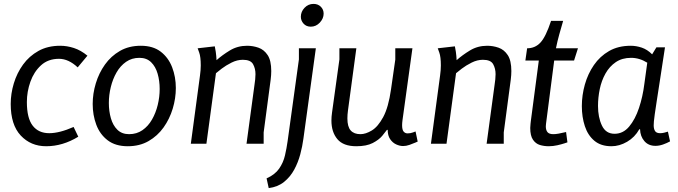

<svg xmlns="http://www.w3.org/2000/svg" viewBox="-20 -738 3482 986"><path d="M379 -392Q332 -436 283 -436Q227 -436 190.5 -402.5Q154 -369 136 -318Q118 -267 118 -214Q118 -131 148 -92.5Q178 -54 233 -54Q285 -54 358 -86L382 -36Q302 13 217 13Q138 13 86.5 -42Q35 -97 35 -204Q35 -257 51 -310Q67 -363 98.5 -406.5Q130 -450 177.5 -476.5Q225 -503 289 -503Q324 -503 359.5 -491.5Q395 -480 429 -452Z M636 13Q573 13 533 -17.5Q493 -48 474.5 -97.5Q456 -147 456 -204Q456 -257 472 -310Q488 -363 519 -406.5Q550 -450 596 -476.5Q642 -503 703 -503Q766 -503 805.5 -472.5Q845 -442 864 -392.5Q883 -343 883 -286Q883 -233 867 -180Q851 -127 820 -83.5Q789 -40 743 -13.5Q697 13 636 13ZM643 -49Q682 -49 711.5 -69.5Q741 -90 760.5 -124Q780 -158 790 -199Q800 -240 800 -281Q800 -323 789.5 -359.5Q779 -396 756 -418.5Q733 -441 696 -441Q657 -441 627.5 -420.5Q598 -400 578.5 -366Q559 -332 549 -291Q539 -250 539 -209Q539 -167 549.5 -130.5Q560 -94 583 -71.5Q606 -49 643 -49Z M1083 -500Q1085 -493 1088 -472Q1091 -451 1092 -429Q1121 -455 1160.5 -479Q1200 -503 1249 -503Q1279 -503 1307.5 -493Q1336 -483 1354.5 -455Q1373 -427 1373 -373Q1373 -353 1370 -329L1334 -58V0H1246L1287 -303Q1289 -316 1290.5 -330Q1292 -344 1292 -357Q1292 -386 1279.5 -408.5Q1267 -431 1227 -431Q1198 -431 1169 -416.5Q1140 -402 1118.5 -385.5Q1097 -369 1089 -362L1040 0H960L1007 -350Q1009 -364 1010 -377.5Q1011 -391 1011 -402Q1011 -446 1003 -468Q995 -490 995 -490Z M1642 -668Q1642 -643 1622.5 -622Q1603 -601 1576 -601Q1553 -601 1539 -616.5Q1525 -632 1525 -652Q1525 -678 1544 -698Q1563 -718 1590 -718Q1613 -718 1627.5 -703.5Q1642 -689 1642 -668ZM1602 -490 1538 -25Q1533 13 1522 54.5Q1511 96 1491 133Q1471 170 1439 196Q1407 222 1360 228L1349 178Q1392 159 1413.5 128Q1435 97 1443.5 60Q1452 23 1457 -13L1515 -433V-490Z M1810 -490 1767 -171Q1764 -149 1764 -130Q1764 -87 1781 -68Q1798 -49 1831 -49Q1858 -49 1889.5 -68Q1921 -87 1948 -137Q1975 -187 1988 -279L2010 -432V-490H2098L2047 -121Q2046 -114 2045.5 -107Q2045 -100 2045 -95Q2045 -71 2053 -62Q2061 -53 2073 -53Q2088 -53 2101 -58Q2114 -63 2114 -63L2125 -11Q2125 -11 2112.5 -5.5Q2100 0 2083 6Q2066 12 2050 12Q2033 12 2014.5 3.5Q1996 -5 1983.5 -23.5Q1971 -42 1971 -71H1967Q1960 -61 1943 -40.5Q1926 -20 1894 -3.5Q1862 13 1810 13Q1743 13 1712.5 -23.5Q1682 -60 1682 -119Q1682 -138 1685 -159L1723 -433V-490Z M2316 -500Q2318 -493 2321 -472Q2324 -451 2325 -429Q2354 -455 2393.5 -479Q2433 -503 2482 -503Q2512 -503 2540.5 -493Q2569 -483 2587.5 -455Q2606 -427 2606 -373Q2606 -353 2603 -329L2567 -58V0H2479L2520 -303Q2522 -316 2523.5 -330Q2525 -344 2525 -357Q2525 -386 2512.5 -408.5Q2500 -431 2460 -431Q2431 -431 2402 -416.5Q2373 -402 2351.5 -385.5Q2330 -369 2322 -362L2273 0H2193L2240 -350Q2242 -364 2243 -377.5Q2244 -391 2244 -402Q2244 -446 2236 -468Q2228 -490 2228 -490Z M2872 -631Q2861 -593 2852 -561Q2843 -529 2835 -490H2948L2928 -427H2826L2785 -110Q2785 -110 2784 -102Q2783 -94 2783 -89Q2783 -70 2791.5 -59.5Q2800 -49 2822 -49Q2843 -49 2887 -60L2894 -7Q2894 -7 2879 -2Q2864 3 2842 8Q2820 13 2798 13Q2774 13 2752.5 6.5Q2731 0 2717 -20.5Q2703 -41 2703 -81Q2703 -89 2704.5 -102.5Q2706 -116 2706 -116L2747 -427H2678L2687 -490Q2728 -490 2755.5 -519.5Q2783 -549 2810 -631Z M3351 -495H3395Q3380 -396 3369.5 -328.5Q3359 -261 3352.5 -218.5Q3346 -176 3342.5 -151.5Q3339 -127 3338 -114.5Q3337 -102 3337 -94Q3337 -76 3344 -65Q3351 -54 3370 -54Q3380 -54 3390.5 -56.5Q3401 -59 3410 -62L3421 -12Q3405 -3 3385 4Q3365 11 3346 11Q3310 11 3289 -13.5Q3268 -38 3267 -74H3263Q3240 -33 3200.5 -10Q3161 13 3120 13Q3066 13 3032.5 -15Q2999 -43 2983.5 -90Q2968 -137 2968 -193Q2968 -249 2983.5 -304Q2999 -359 3030 -404Q3061 -449 3108 -476Q3155 -503 3219 -503Q3247 -503 3275.5 -493.5Q3304 -484 3329 -459ZM3051 -194Q3051 -136 3071 -93.5Q3091 -51 3136 -51Q3180 -51 3211 -88Q3242 -125 3261.5 -183.5Q3281 -242 3289 -307L3304 -416Q3264 -441 3221 -441Q3175 -441 3142.5 -419Q3110 -397 3089.5 -360.5Q3069 -324 3060 -280.5Q3051 -237 3051 -194Z"/></svg>

Font: Rosario Light
Style: Italic
Weight: 300
Italic angle: -8.05°
Designer: Hector Gatti
Foundry: Omnibus Type
Version: Version 1.101; ttfautohint (v1.8.1.43-b0c9)